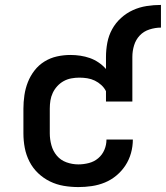

<svg xmlns="http://www.w3.org/2000/svg" viewBox="-20 -751 673 779"><path d="M298 8Q268 8 238.5 3Q209 -2 182.5 -15Q156 -28 134.5 -48.5Q113 -69 99.5 -95.5Q86 -122 80.5 -151Q75 -180 75 -210V-310Q75 -337 79 -364.5Q83 -392 93 -417.5Q103 -443 120 -465Q137 -487 160.5 -501.5Q184 -516 211 -522Q238 -528 266 -528Q286 -528 306 -525Q326 -522 344.5 -515.5Q363 -509 380 -497.5Q397 -486 410 -471V-520Q410 -549 415.5 -578Q421 -607 435 -632.5Q449 -658 471 -678Q493 -698 519.5 -710Q546 -722 575 -726.5Q604 -731 633 -731V-639Q610 -639 586.5 -631.5Q563 -624 547 -607Q531 -590 524 -567Q517 -544 517 -520V-339H410V-381Q403 -395 391 -406Q379 -417 364.5 -424Q350 -431 334 -433.5Q318 -436 302 -436Q286 -436 269.5 -433Q253 -430 238.5 -422Q224 -414 212.5 -401.5Q201 -389 194 -374Q187 -359 184.5 -343Q182 -327 182 -310V-210Q182 -186 188.5 -162Q195 -138 210.5 -119.5Q226 -101 249.5 -92.5Q273 -84 298 -84Q319 -84 340.5 -89.5Q362 -95 378.5 -109Q395 -123 403.5 -143Q412 -163 412 -185Q412 -185 412 -185Q412 -185 412 -185H519Q519 -185 519 -185Q519 -185 519 -185Q519 -157 511.5 -130Q504 -103 489 -80Q474 -57 452.5 -39Q431 -21 405.5 -10.5Q380 0 352.5 4Q325 8 298 8Z"/></svg>

Font: Zed Mono Semibold Extended
Style: Regular
Weight: 600
Width: 7
Monospace: yes
Designer: Belleve Invis
Foundry: Belleve Invis
Version: Version 1.0.0; ttfautohint (v1.8.4)